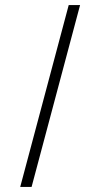

<svg xmlns="http://www.w3.org/2000/svg" viewBox="-20 -740 397 760"><path d="M252 -720 60 0H105L297 -720Z"/></svg>

Font: Manrope
Style: Regular
Weight: 400
Designer: Mikhail Sharanda
Foundry: Mikhail Sharanda
Version: Version 4.503